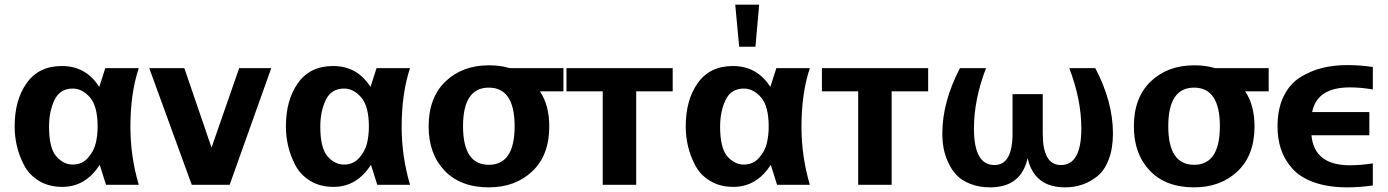

<svg xmlns="http://www.w3.org/2000/svg" viewBox="-20 -795 5972 826"><path d="M43 -251Q43 -365 95 -438Q147 -511 246 -511Q350 -511 407 -421L433 -502H577Q541 -394 541 -249Q541 -122 577 0H436L409 -86Q348 9 248 9Q190 9 147.5 -17Q105 -43 83.5 -84.5Q62 -126 52.5 -167.5Q43 -209 43 -251ZM400 -250Q400 -338 367 -376Q334 -414 293 -414Q238 -414 214.5 -365Q191 -316 191 -250Q191 -158 222 -122.5Q253 -87 293 -87Q333 -87 358.5 -116Q384 -145 392 -179Q400 -213 400 -250Z M1147 -502 968 0H805L622 -502H773L890 -160L1009 -502Z M1210 -251Q1210 -365 1262 -438Q1314 -511 1413 -511Q1517 -511 1574 -421L1600 -502H1744Q1708 -394 1708 -249Q1708 -122 1744 0H1603L1576 -86Q1515 9 1415 9Q1357 9 1314.5 -17Q1272 -43 1250.5 -84.5Q1229 -126 1219.5 -167.5Q1210 -209 1210 -251ZM1567 -250Q1567 -338 1534 -376Q1501 -414 1460 -414Q1405 -414 1381.5 -365Q1358 -316 1358 -250Q1358 -158 1389 -122.5Q1420 -87 1460 -87Q1500 -87 1525.5 -116Q1551 -145 1559 -179Q1567 -213 1567 -250Z M2083 -514Q2110 -514 2130.5 -511Q2151 -508 2161 -505Q2171 -502 2173 -502H2404V-402H2303Q2343 -342 2343 -251Q2343 -127 2270 -58Q2197 11 2083 11Q1961 11 1892.5 -61Q1824 -133 1824 -251Q1824 -375 1896.5 -444.5Q1969 -514 2083 -514ZM1972 -252Q1972 -86 2083 -86Q2194 -86 2194 -252Q2194 -418 2083 -418Q1972 -418 1972 -252Z M2874 -402H2717V0H2573V-402H2417V-502H2874Z M3246 -775 3230 -594H3160L3143 -775ZM2930 -251Q2930 -365 2982 -438Q3034 -511 3133 -511Q3237 -511 3294 -421L3320 -502H3464Q3428 -394 3428 -249Q3428 -122 3464 0H3323L3296 -86Q3235 9 3135 9Q3077 9 3034.5 -17Q2992 -43 2970.5 -84.5Q2949 -126 2939.5 -167.5Q2930 -209 2930 -251ZM3287 -250Q3287 -338 3254 -376Q3221 -414 3180 -414Q3125 -414 3101.5 -365Q3078 -316 3078 -250Q3078 -158 3109 -122.5Q3140 -87 3180 -87Q3220 -87 3245.5 -116Q3271 -145 3279 -179Q3287 -213 3287 -250Z M3973 -402H3816V0H3672V-402H3516V-502H3973Z M4240 11Q4193 11 4155.5 -3.5Q4118 -18 4096 -41Q4074 -64 4059.5 -95.5Q4045 -127 4039.5 -157.5Q4034 -188 4034 -221Q4034 -357 4110 -502H4222Q4170 -367 4170 -242Q4170 -85 4258 -85Q4336 -85 4336 -220V-390H4466V-220Q4466 -85 4544 -85Q4632 -85 4632 -242Q4632 -367 4580 -502H4692Q4768 -357 4768 -221Q4768 -157 4750 -109.5Q4732 -62 4701 -37Q4670 -12 4635.5 -0.5Q4601 11 4562 11Q4429 11 4401 -115Q4373 11 4240 11Z M5117 -514Q5144 -514 5164.5 -511Q5185 -508 5195 -505Q5205 -502 5207 -502H5438V-402H5337Q5377 -342 5377 -251Q5377 -127 5304 -58Q5231 11 5117 11Q4995 11 4926.5 -61Q4858 -133 4858 -251Q4858 -375 4930.5 -444.5Q5003 -514 5117 -514ZM5006 -252Q5006 -86 5117 -86Q5228 -86 5228 -252Q5228 -418 5117 -418Q5006 -418 5006 -252Z M5622 -213Q5634 -84 5787 -84Q5833 -84 5886 -92V3Q5828 11 5777 11Q5694 11 5633.5 -10.5Q5573 -32 5539.5 -70Q5506 -108 5491 -152.5Q5476 -197 5476 -251Q5476 -327 5502.5 -381Q5529 -435 5574.5 -463Q5620 -491 5669.5 -503Q5719 -515 5777 -515Q5828 -515 5886 -507V-410Q5837 -419 5787 -419Q5646 -419 5625 -313H5871V-213Z"/></svg>

Font: cwTeXHei
Style: Medium
Weight: 500
Version: Version 1.17